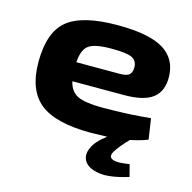

<svg xmlns="http://www.w3.org/2000/svg" viewBox="-103 -611 900 900"><g transform="rotate(15 347.5 -160.5)"><path d="M554 -3Q516 35 494 70Q469 113 535 112Q555 111 582 107L597 165Q507 193 454.5 185Q402 177 383.5 148.5Q365 120 382 83Q397 47 447 10Q393 12 369 12Q195 12 120 -49Q45 -110 45 -246Q45 -391 117.5 -449.5Q190 -508 360 -508Q514 -508 583.5 -465Q653 -422 654 -335Q655 -266 612 -232.5Q569 -199 472 -199H222Q233 -150 270.5 -133Q308 -116 389 -116Q512 -116 623 -127L638 -27Q603 -13 554 -3ZM367 -394Q284 -395 252.5 -374.5Q221 -354 217 -290H426Q462 -290 474 -301.5Q486 -313 486 -338Q485 -370 459 -382Q433 -394 367 -394Z"/></g></svg>

Font: Exo 2 Expanded
Style: Bold
Weight: 700
Width: 7
Designer: Natanael Gama
Version: Version 1.001;PS 001.001;hotconv 1.0.70;makeotf.lib2.5.58329